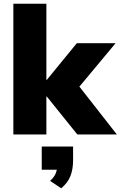

<svg xmlns="http://www.w3.org/2000/svg" viewBox="-20 -725 650 1035"><path d="M52 0V-705H230V-294H232L394 -492H603L383 -228V-290L610 0H397L232 -205H230V0ZM310 290 250 250Q271 231 279.5 211.5Q288 192 288 170L323 190H205V65H374V140Q374 186 360 223Q346 260 310 290Z"/></svg>

Font: Nunito Sans 12pt ExtraLight 12pt Black
Style: Regular
Weight: 900
Version: Version 3.101;gftools[0.9.27]